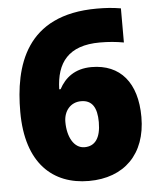

<svg xmlns="http://www.w3.org/2000/svg" viewBox="-53 -835 677 824"><g transform="rotate(-5 286.0 -423.0)"><path d="M297 -56C449 -56 545 -150 545 -310C545 -458 474 -542 350 -542C278 -542 235 -506 210 -459H204C207 -573 259 -644 395 -644C432 -644 465 -641 498 -635V-782C463 -788 432 -790 395 -790C87 -790 29 -573 29 -377C29 -154 143 -56 297 -56ZM291 -202C245 -202 218 -253 218 -317C218 -364 247 -400 293 -400C340 -400 361 -367 361 -304C361 -234 335 -202 291 -202Z"/></g></svg>

Font: Noto Sans Malayalam UI Black
Style: Regular
Weight: 900
Designer: Jelle Bosma - Monotype Design Team
Foundry: Monotype Imaging Inc.
Version: Version 2.104